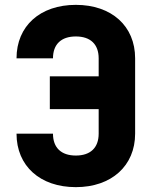

<svg xmlns="http://www.w3.org/2000/svg" viewBox="-20 -760 640 790"><path d="M48 -210C48 -77 145 10 292 10C439 10 536 -78 536 -210V-520C536 -653 439 -740 292 -740C145 -740 48 -653 48 -520H198C198 -578 232 -610 292 -610C352 -610 386 -578 386 -520V-446H185V-311H386V-210C386 -152 352 -120 292 -120C232 -120 198 -152 198 -210Z"/></svg>

Font: JetBrains Mono ExtraBold
Style: Regular
Weight: 800
Monospace: yes
Designer: Philipp Nurullin, Konstantin Bulenkov
Foundry: JetBrains
Version: Version 2.305